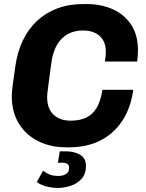

<svg xmlns="http://www.w3.org/2000/svg" viewBox="-20 -715 718 945"><path d="M304 10Q229 10 168.5 -20Q108 -50 73 -106.5Q38 -163 38 -242Q38 -262 43.5 -304Q49 -346 56 -392Q66 -461 93 -517Q120 -573 162.5 -612.5Q205 -652 262 -673.5Q319 -695 388 -695H407Q478 -695 535 -669.5Q592 -644 625.5 -593.5Q659 -543 659 -467Q659 -453 658 -439.5Q657 -426 655 -412H496Q499 -428 500 -438.5Q501 -449 501 -460Q501 -495 487 -518Q473 -541 448 -553Q423 -565 389 -565Q347 -565 315 -548Q283 -531 262.5 -497.5Q242 -464 234 -414Q227 -365 223 -333.5Q219 -302 216.5 -283.5Q214 -265 213 -254.5Q212 -244 212 -236Q212 -199 226 -173.5Q240 -148 266 -134.5Q292 -121 328 -121Q373 -121 405 -136.5Q437 -152 456.5 -185.5Q476 -219 484 -273H636Q623 -182 581 -119Q539 -56 473 -23Q407 10 321 10ZM265 210Q236 210 208 202.5Q180 195 161 181L192 125Q204 135 222 143Q240 151 268 151Q282 151 293.5 147Q305 143 312.5 134.5Q320 126 320 112Q320 97 311.5 91.5Q303 86 287 86H265L274 30H308Q345 30 374 46.5Q403 63 403 102Q403 142 380.5 166Q358 190 326.5 200Q295 210 265 210Z"/></svg>

Font: Chivo Medium
Style: Bold Italic
Weight: 700
Italic angle: -8.05°
Version: Version 2.002